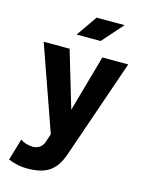

<svg xmlns="http://www.w3.org/2000/svg" viewBox="-138 -805 847 1115"><g transform="rotate(15 285.5 -247.5)"><path d="M358.4 -597.7 468.8 -722.7H300.8L213.9 -597.7ZM341.3 92.8 373.5 0 548.3 -507.8H392.6L296.9 -168L195.8 -507.8H40L218.8 0L203.1 47.9C194.8 78.1 168.5 97.7 136.7 97.7C109.9 97.7 76.2 87.4 61.5 74.2L22.9 204.6C48.3 215.3 87.9 228 136.7 228C252.9 228 307.1 187.5 341.3 92.8Z"/></g></svg>

Font: Giphurs ExtraBold
Style: Regular
Weight: 800
Version: Version 1.000